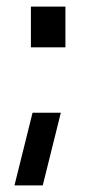

<svg xmlns="http://www.w3.org/2000/svg" viewBox="-20 -467 278 584"><path d="M110 97H24L79 -124H165ZM74 -447H179V-323H74Z"/></svg>

Font: Zilla Slab Medium
Style: Regular
Weight: 500
Designer: Typotheque.com
Foundry: Typotheque type foundry
Version: Version 1.1; 2017